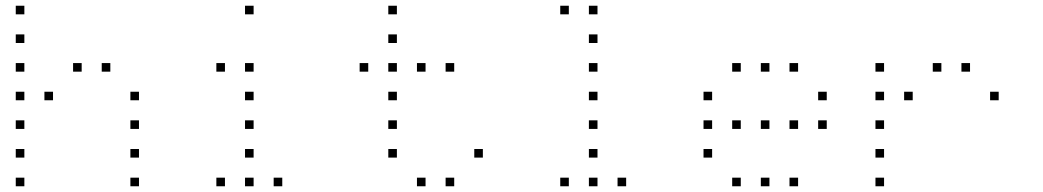

<svg xmlns="http://www.w3.org/2000/svg" viewBox="-20 -685 3640 670"><path d="M36 -665Q35 -665 35 -665Q35 -665 35 -664V-636Q35 -635 35 -635Q35 -635 36 -635H64Q65 -635 65 -635Q65 -635 65 -636V-664Q65 -665 65 -665Q65 -665 64 -665ZM36 -565Q35 -565 35 -565Q35 -565 35 -564V-536Q35 -535 35 -535Q35 -535 36 -535H64Q65 -535 65 -535Q65 -535 65 -536V-564Q65 -565 65 -565Q65 -565 64 -565ZM36 -465Q35 -465 35 -465Q35 -465 35 -464V-436Q35 -435 35 -435Q35 -435 36 -435H64Q65 -435 65 -435Q65 -435 65 -436V-464Q65 -465 65 -465Q65 -465 64 -465ZM236 -465Q235 -465 235 -465Q235 -465 235 -464V-436Q235 -435 235 -435Q235 -435 236 -435H264Q265 -435 265 -435Q265 -435 265 -436V-464Q265 -465 265 -465Q265 -465 264 -465ZM336 -465Q335 -465 335 -465Q335 -465 335 -464V-436Q335 -435 335 -435Q335 -435 336 -435H364Q365 -435 365 -435Q365 -435 365 -436V-464Q365 -465 365 -465Q365 -465 364 -465ZM36 -365Q35 -365 35 -365Q35 -365 35 -364V-336Q35 -335 35 -335Q35 -335 36 -335H64Q65 -335 65 -335Q65 -335 65 -336V-364Q65 -365 65 -365Q65 -365 64 -365ZM136 -365Q135 -365 135 -365Q135 -365 135 -364V-336Q135 -335 135 -335Q135 -335 136 -335H164Q165 -335 165 -335Q165 -335 165 -336V-364Q165 -365 165 -365Q165 -365 164 -365ZM436 -365Q435 -365 435 -365Q435 -365 435 -364V-336Q435 -335 435 -335Q435 -335 436 -335H464Q465 -335 465 -335Q465 -335 465 -336V-364Q465 -365 465 -365Q465 -365 464 -365ZM36 -265Q35 -265 35 -265Q35 -265 35 -264V-236Q35 -235 35 -235Q35 -235 36 -235H64Q65 -235 65 -235Q65 -235 65 -236V-264Q65 -265 65 -265Q65 -265 64 -265ZM436 -265Q435 -265 435 -265Q435 -265 435 -264V-236Q435 -235 435 -235Q435 -235 436 -235H464Q465 -235 465 -235Q465 -235 465 -236V-264Q465 -265 465 -265Q465 -265 464 -265ZM36 -165Q35 -165 35 -165Q35 -165 35 -164V-136Q35 -135 35 -135Q35 -135 36 -135H64Q65 -135 65 -135Q65 -135 65 -136V-164Q65 -165 65 -165Q65 -165 64 -165ZM436 -165Q435 -165 435 -165Q435 -165 435 -164V-136Q435 -135 435 -135Q435 -135 436 -135H464Q465 -135 465 -135Q465 -135 465 -136V-164Q465 -165 465 -165Q465 -165 464 -165ZM36 -65Q35 -65 35 -65Q35 -65 35 -64V-36Q35 -35 35 -35Q35 -35 36 -35H64Q65 -35 65 -35Q65 -35 65 -36V-64Q65 -65 65 -65Q65 -65 64 -65ZM436 -65Q435 -65 435 -65Q435 -65 435 -64V-36Q435 -35 435 -35Q435 -35 436 -35H464Q465 -35 465 -35Q465 -35 465 -36V-64Q465 -65 465 -65Q465 -65 464 -65Z M836 -665Q835 -665 835 -665Q835 -665 835 -664V-636Q835 -635 835 -635Q835 -635 836 -635H864Q865 -635 865 -635Q865 -635 865 -636V-664Q865 -665 865 -665Q865 -665 864 -665ZM736 -465Q735 -465 735 -465Q735 -465 735 -464V-436Q735 -435 735 -435Q735 -435 736 -435H764Q765 -435 765 -435Q765 -435 765 -436V-464Q765 -465 765 -465Q765 -465 764 -465ZM836 -465Q835 -465 835 -465Q835 -465 835 -464V-436Q835 -435 835 -435Q835 -435 836 -435H864Q865 -435 865 -435Q865 -435 865 -436V-464Q865 -465 865 -465Q865 -465 864 -465ZM836 -365Q835 -365 835 -365Q835 -365 835 -364V-336Q835 -335 835 -335Q835 -335 836 -335H864Q865 -335 865 -335Q865 -335 865 -336V-364Q865 -365 865 -365Q865 -365 864 -365ZM836 -265Q835 -265 835 -265Q835 -265 835 -264V-236Q835 -235 835 -235Q835 -235 836 -235H864Q865 -235 865 -235Q865 -235 865 -236V-264Q865 -265 865 -265Q865 -265 864 -265ZM836 -165Q835 -165 835 -165Q835 -165 835 -164V-136Q835 -135 835 -135Q835 -135 836 -135H864Q865 -135 865 -135Q865 -135 865 -136V-164Q865 -165 865 -165Q865 -165 864 -165ZM736 -65Q735 -65 735 -65Q735 -65 735 -64V-36Q735 -35 735 -35Q735 -35 736 -35H764Q765 -35 765 -35Q765 -35 765 -36V-64Q765 -65 765 -65Q765 -65 764 -65ZM836 -65Q835 -65 835 -65Q835 -65 835 -64V-36Q835 -35 835 -35Q835 -35 836 -35H864Q865 -35 865 -35Q865 -35 865 -36V-64Q865 -65 865 -65Q865 -65 864 -65ZM936 -65Q935 -65 935 -65Q935 -65 935 -64V-36Q935 -35 935 -35Q935 -35 936 -35H964Q965 -35 965 -35Q965 -35 965 -36V-64Q965 -65 965 -65Q965 -65 964 -65Z M1336 -665Q1335 -665 1335 -665Q1335 -665 1335 -664V-636Q1335 -635 1335 -635Q1335 -635 1336 -635H1364Q1365 -635 1365 -635Q1365 -635 1365 -636V-664Q1365 -665 1365 -665Q1365 -665 1364 -665ZM1336 -565Q1335 -565 1335 -565Q1335 -565 1335 -564V-536Q1335 -535 1335 -535Q1335 -535 1336 -535H1364Q1365 -535 1365 -535Q1365 -535 1365 -536V-564Q1365 -565 1365 -565Q1365 -565 1364 -565ZM1236 -465Q1235 -465 1235 -465Q1235 -465 1235 -464V-436Q1235 -435 1235 -435Q1235 -435 1236 -435H1264Q1265 -435 1265 -435Q1265 -435 1265 -436V-464Q1265 -465 1265 -465Q1265 -465 1264 -465ZM1336 -465Q1335 -465 1335 -465Q1335 -465 1335 -464V-436Q1335 -435 1335 -435Q1335 -435 1336 -435H1364Q1365 -435 1365 -435Q1365 -435 1365 -436V-464Q1365 -465 1365 -465Q1365 -465 1364 -465ZM1436 -465Q1435 -465 1435 -465Q1435 -465 1435 -464V-436Q1435 -435 1435 -435Q1435 -435 1436 -435H1464Q1465 -435 1465 -435Q1465 -435 1465 -436V-464Q1465 -465 1465 -465Q1465 -465 1464 -465ZM1536 -465Q1535 -465 1535 -465Q1535 -465 1535 -464V-436Q1535 -435 1535 -435Q1535 -435 1536 -435H1564Q1565 -435 1565 -435Q1565 -435 1565 -436V-464Q1565 -465 1565 -465Q1565 -465 1564 -465ZM1336 -365Q1335 -365 1335 -365Q1335 -365 1335 -364V-336Q1335 -335 1335 -335Q1335 -335 1336 -335H1364Q1365 -335 1365 -335Q1365 -335 1365 -336V-364Q1365 -365 1365 -365Q1365 -365 1364 -365ZM1336 -265Q1335 -265 1335 -265Q1335 -265 1335 -264V-236Q1335 -235 1335 -235Q1335 -235 1336 -235H1364Q1365 -235 1365 -235Q1365 -235 1365 -236V-264Q1365 -265 1365 -265Q1365 -265 1364 -265ZM1336 -165Q1335 -165 1335 -165Q1335 -165 1335 -164V-136Q1335 -135 1335 -135Q1335 -135 1336 -135H1364Q1365 -135 1365 -135Q1365 -135 1365 -136V-164Q1365 -165 1365 -165Q1365 -165 1364 -165ZM1636 -165Q1635 -165 1635 -165Q1635 -165 1635 -164V-136Q1635 -135 1635 -135Q1635 -135 1636 -135H1664Q1665 -135 1665 -135Q1665 -135 1665 -136V-164Q1665 -165 1665 -165Q1665 -165 1664 -165ZM1436 -65Q1435 -65 1435 -65Q1435 -65 1435 -64V-36Q1435 -35 1435 -35Q1435 -35 1436 -35H1464Q1465 -35 1465 -35Q1465 -35 1465 -36V-64Q1465 -65 1465 -65Q1465 -65 1464 -65ZM1536 -65Q1535 -65 1535 -65Q1535 -65 1535 -64V-36Q1535 -35 1535 -35Q1535 -35 1536 -35H1564Q1565 -35 1565 -35Q1565 -35 1565 -36V-64Q1565 -65 1565 -65Q1565 -65 1564 -65Z M1936 -665Q1935 -665 1935 -665Q1935 -665 1935 -664V-636Q1935 -635 1935 -635Q1935 -635 1936 -635H1964Q1965 -635 1965 -635Q1965 -635 1965 -636V-664Q1965 -665 1965 -665Q1965 -665 1964 -665ZM2036 -665Q2035 -665 2035 -665Q2035 -665 2035 -664V-636Q2035 -635 2035 -635Q2035 -635 2036 -635H2064Q2065 -635 2065 -635Q2065 -635 2065 -636V-664Q2065 -665 2065 -665Q2065 -665 2064 -665ZM2036 -565Q2035 -565 2035 -565Q2035 -565 2035 -564V-536Q2035 -535 2035 -535Q2035 -535 2036 -535H2064Q2065 -535 2065 -535Q2065 -535 2065 -536V-564Q2065 -565 2065 -565Q2065 -565 2064 -565ZM2036 -465Q2035 -465 2035 -465Q2035 -465 2035 -464V-436Q2035 -435 2035 -435Q2035 -435 2036 -435H2064Q2065 -435 2065 -435Q2065 -435 2065 -436V-464Q2065 -465 2065 -465Q2065 -465 2064 -465ZM2036 -365Q2035 -365 2035 -365Q2035 -365 2035 -364V-336Q2035 -335 2035 -335Q2035 -335 2036 -335H2064Q2065 -335 2065 -335Q2065 -335 2065 -336V-364Q2065 -365 2065 -365Q2065 -365 2064 -365ZM2036 -265Q2035 -265 2035 -265Q2035 -265 2035 -264V-236Q2035 -235 2035 -235Q2035 -235 2036 -235H2064Q2065 -235 2065 -235Q2065 -235 2065 -236V-264Q2065 -265 2065 -265Q2065 -265 2064 -265ZM2036 -165Q2035 -165 2035 -165Q2035 -165 2035 -164V-136Q2035 -135 2035 -135Q2035 -135 2036 -135H2064Q2065 -135 2065 -135Q2065 -135 2065 -136V-164Q2065 -165 2065 -165Q2065 -165 2064 -165ZM1936 -65Q1935 -65 1935 -65Q1935 -65 1935 -64V-36Q1935 -35 1935 -35Q1935 -35 1936 -35H1964Q1965 -35 1965 -35Q1965 -35 1965 -36V-64Q1965 -65 1965 -65Q1965 -65 1964 -65ZM2036 -65Q2035 -65 2035 -65Q2035 -65 2035 -64V-36Q2035 -35 2035 -35Q2035 -35 2036 -35H2064Q2065 -35 2065 -35Q2065 -35 2065 -36V-64Q2065 -65 2065 -65Q2065 -65 2064 -65ZM2136 -65Q2135 -65 2135 -65Q2135 -65 2135 -64V-36Q2135 -35 2135 -35Q2135 -35 2136 -35H2164Q2165 -35 2165 -35Q2165 -35 2165 -36V-64Q2165 -65 2165 -65Q2165 -65 2164 -65Z M2536 -465Q2535 -465 2535 -465Q2535 -465 2535 -464V-436Q2535 -435 2535 -435Q2535 -435 2536 -435H2564Q2565 -435 2565 -435Q2565 -435 2565 -436V-464Q2565 -465 2565 -465Q2565 -465 2564 -465ZM2636 -465Q2635 -465 2635 -465Q2635 -465 2635 -464V-436Q2635 -435 2635 -435Q2635 -435 2636 -435H2664Q2665 -435 2665 -435Q2665 -435 2665 -436V-464Q2665 -465 2665 -465Q2665 -465 2664 -465ZM2736 -465Q2735 -465 2735 -465Q2735 -465 2735 -464V-436Q2735 -435 2735 -435Q2735 -435 2736 -435H2764Q2765 -435 2765 -435Q2765 -435 2765 -436V-464Q2765 -465 2765 -465Q2765 -465 2764 -465ZM2436 -365Q2435 -365 2435 -365Q2435 -365 2435 -364V-336Q2435 -335 2435 -335Q2435 -335 2436 -335H2464Q2465 -335 2465 -335Q2465 -335 2465 -336V-364Q2465 -365 2465 -365Q2465 -365 2464 -365ZM2836 -365Q2835 -365 2835 -365Q2835 -365 2835 -364V-336Q2835 -335 2835 -335Q2835 -335 2836 -335H2864Q2865 -335 2865 -335Q2865 -335 2865 -336V-364Q2865 -365 2865 -365Q2865 -365 2864 -365ZM2436 -265Q2435 -265 2435 -265Q2435 -265 2435 -264V-236Q2435 -235 2435 -235Q2435 -235 2436 -235H2464Q2465 -235 2465 -235Q2465 -235 2465 -236V-264Q2465 -265 2465 -265Q2465 -265 2464 -265ZM2536 -265Q2535 -265 2535 -265Q2535 -265 2535 -264V-236Q2535 -235 2535 -235Q2535 -235 2536 -235H2564Q2565 -235 2565 -235Q2565 -235 2565 -236V-264Q2565 -265 2565 -265Q2565 -265 2564 -265ZM2636 -265Q2635 -265 2635 -265Q2635 -265 2635 -264V-236Q2635 -235 2635 -235Q2635 -235 2636 -235H2664Q2665 -235 2665 -235Q2665 -235 2665 -236V-264Q2665 -265 2665 -265Q2665 -265 2664 -265ZM2736 -265Q2735 -265 2735 -265Q2735 -265 2735 -264V-236Q2735 -235 2735 -235Q2735 -235 2736 -235H2764Q2765 -235 2765 -235Q2765 -235 2765 -236V-264Q2765 -265 2765 -265Q2765 -265 2764 -265ZM2836 -265Q2835 -265 2835 -265Q2835 -265 2835 -264V-236Q2835 -235 2835 -235Q2835 -235 2836 -235H2864Q2865 -235 2865 -235Q2865 -235 2865 -236V-264Q2865 -265 2865 -265Q2865 -265 2864 -265ZM2436 -165Q2435 -165 2435 -165Q2435 -165 2435 -164V-136Q2435 -135 2435 -135Q2435 -135 2436 -135H2464Q2465 -135 2465 -135Q2465 -135 2465 -136V-164Q2465 -165 2465 -165Q2465 -165 2464 -165ZM2536 -65Q2535 -65 2535 -65Q2535 -65 2535 -64V-36Q2535 -35 2535 -35Q2535 -35 2536 -35H2564Q2565 -35 2565 -35Q2565 -35 2565 -36V-64Q2565 -65 2565 -65Q2565 -65 2564 -65ZM2636 -65Q2635 -65 2635 -65Q2635 -65 2635 -64V-36Q2635 -35 2635 -35Q2635 -35 2636 -35H2664Q2665 -35 2665 -35Q2665 -35 2665 -36V-64Q2665 -65 2665 -65Q2665 -65 2664 -65ZM2736 -65Q2735 -65 2735 -65Q2735 -65 2735 -64V-36Q2735 -35 2735 -35Q2735 -35 2736 -35H2764Q2765 -35 2765 -35Q2765 -35 2765 -36V-64Q2765 -65 2765 -65Q2765 -65 2764 -65Z M3036 -465Q3035 -465 3035 -465Q3035 -465 3035 -464V-436Q3035 -435 3035 -435Q3035 -435 3036 -435H3064Q3065 -435 3065 -435Q3065 -435 3065 -436V-464Q3065 -465 3065 -465Q3065 -465 3064 -465ZM3236 -465Q3235 -465 3235 -465Q3235 -465 3235 -464V-436Q3235 -435 3235 -435Q3235 -435 3236 -435H3264Q3265 -435 3265 -435Q3265 -435 3265 -436V-464Q3265 -465 3265 -465Q3265 -465 3264 -465ZM3336 -465Q3335 -465 3335 -465Q3335 -465 3335 -464V-436Q3335 -435 3335 -435Q3335 -435 3336 -435H3364Q3365 -435 3365 -435Q3365 -435 3365 -436V-464Q3365 -465 3365 -465Q3365 -465 3364 -465ZM3036 -365Q3035 -365 3035 -365Q3035 -365 3035 -364V-336Q3035 -335 3035 -335Q3035 -335 3036 -335H3064Q3065 -335 3065 -335Q3065 -335 3065 -336V-364Q3065 -365 3065 -365Q3065 -365 3064 -365ZM3136 -365Q3135 -365 3135 -365Q3135 -365 3135 -364V-336Q3135 -335 3135 -335Q3135 -335 3136 -335H3164Q3165 -335 3165 -335Q3165 -335 3165 -336V-364Q3165 -365 3165 -365Q3165 -365 3164 -365ZM3436 -365Q3435 -365 3435 -365Q3435 -365 3435 -364V-336Q3435 -335 3435 -335Q3435 -335 3436 -335H3464Q3465 -335 3465 -335Q3465 -335 3465 -336V-364Q3465 -365 3465 -365Q3465 -365 3464 -365ZM3036 -265Q3035 -265 3035 -265Q3035 -265 3035 -264V-236Q3035 -235 3035 -235Q3035 -235 3036 -235H3064Q3065 -235 3065 -235Q3065 -235 3065 -236V-264Q3065 -265 3065 -265Q3065 -265 3064 -265ZM3036 -165Q3035 -165 3035 -165Q3035 -165 3035 -164V-136Q3035 -135 3035 -135Q3035 -135 3036 -135H3064Q3065 -135 3065 -135Q3065 -135 3065 -136V-164Q3065 -165 3065 -165Q3065 -165 3064 -165ZM3036 -65Q3035 -65 3035 -65Q3035 -65 3035 -64V-36Q3035 -35 3035 -35Q3035 -35 3036 -35H3064Q3065 -35 3065 -35Q3065 -35 3065 -36V-64Q3065 -65 3065 -65Q3065 -65 3064 -65Z"/></svg>

Font: Doto Black Thin
Style: Regular
Weight: 250
Monospace: yes
Version: Version 1.000